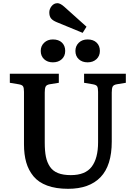

<svg xmlns="http://www.w3.org/2000/svg" viewBox="-20 -1158 838 1192"><path d="M493.2 -954.1 333 -1020Q307.6 -1030.3 296.9 -1043.7Q286.1 -1057.1 286.1 -1081.1Q286.1 -1102.1 300.5 -1120.1Q314.9 -1138.2 336.9 -1138.2Q354 -1138.2 378.9 -1116.2L517.1 -992.2ZM308.1 -771Q274.9 -771 253.9 -790.5Q232.9 -810.1 232.9 -841.8Q232.9 -872.6 254.2 -892.8Q275.4 -913.1 308.1 -913.1Q344.2 -913.1 364.5 -893.6Q384.8 -874 384.8 -841.8Q384.8 -810.1 363.5 -790.5Q342.3 -771 308.1 -771ZM448.2 -841.8Q448.2 -872.6 469.2 -892.8Q490.2 -913.1 523.9 -913.1Q559.1 -913.1 579.6 -893.6Q600.1 -874 600.1 -841.8Q600.1 -810.5 578.9 -790.8Q557.6 -771 523.9 -771Q490.2 -771 469.2 -790.3Q448.2 -809.6 448.2 -841.8ZM402.8 14.2Q327.1 14.2 272.9 -5.9Q218.8 -25.9 187.7 -63.7Q156.7 -101.6 142.8 -150.1Q128.9 -198.7 128.9 -262.2V-587.9Q128.9 -612.8 123 -622.1Q117.2 -631.3 96.2 -634.8L41 -644V-700.2H345.2V-644L288.1 -634.8Q268.6 -631.3 263.2 -620.1Q257.8 -608.9 257.8 -584V-272.9Q257.8 -220.7 264.9 -185.3Q272 -149.9 290 -123Q308.1 -96.2 340.1 -83.5Q372.1 -70.8 419.9 -70.8Q509.8 -70.8 549.3 -123Q588.9 -175.3 588.9 -274.9V-587.9Q588.9 -612.8 583 -622.1Q577.1 -631.3 556.2 -634.8L502 -644V-700.2H761.2V-644L705.1 -634.8Q685.1 -631.3 679.4 -620.4Q673.8 -609.4 673.8 -584V-278.8Q673.8 -130.4 604.2 -58.1Q534.7 14.2 402.8 14.2Z"/></svg>

Font: Literata Book SemiBold
Style: Regular
Weight: 600
Designer: Latin by Veronika Burian and Jose Scaglione. Greek by Irene Vlachou. Cyrillic by Vera Evstafieva
Foundry: TypeTogether
Version: Version 2.003;PS 002.003;hotconv 1.0.88;makeotf.lib2.5.64775